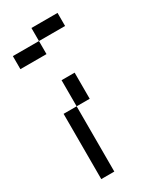

<svg xmlns="http://www.w3.org/2000/svg" viewBox="-213 -913 811 980"><g transform="rotate(-30 192.5 -423.0)"><path d="M153.8 -692.3H0V-769.2H153.8ZM307.7 -769.2H153.8V-846.2H307.7ZM76.9 0V-384.6H153.8V0ZM153.8 -384.6V-538.5H230.8V-384.6Z"/></g></svg>

Font: Mintsoda - Lime Green 13x16
Style: Regular
Weight: 400
Designer: Mintsoda-15
Version: Version 1.0